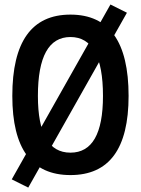

<svg xmlns="http://www.w3.org/2000/svg" viewBox="-20 -768 626 853"><path d="M105.5 65.4 32.2 28.8 470.7 -748 543.9 -711.4ZM293 9.8Q34.7 9.8 34.7 -341.8Q34.7 -703.1 293 -703.1Q551.3 -703.1 551.3 -341.8Q551.3 9.8 293 9.8ZM293 -89.8Q437.5 -89.8 437.5 -341.8Q437.5 -603.5 293 -603.5Q148.4 -603.5 148.4 -341.8Q148.4 -89.8 293 -89.8Z"/></svg>

Font: Cascadia Mono Medium
Style: Regular
Weight: 500
Monospace: yes
Designer: Aaron Bell
Foundry: Saja Typeworks
Version: Version 2407.024